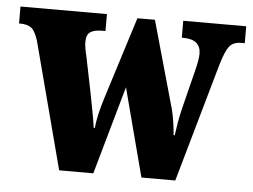

<svg xmlns="http://www.w3.org/2000/svg" viewBox="-49 -590 847 644"><g transform="rotate(5 375.0 -268.0)"><path d="M60 -426Q50 -458 37 -468.5Q24 -479 -2 -479H-5V-536H286V-479H275Q248 -479 235 -470Q222 -461 222 -437Q222 -428 224 -415.5Q226 -403 229 -392L252 -279Q259 -243 265.5 -209Q272 -175 275 -152H279Q281 -176 287.5 -203Q294 -230 301 -252L389 -531H448L531 -236Q536 -216 539.5 -192Q543 -168 544 -151H548Q551 -174 554.5 -194.5Q558 -215 564 -240L599 -380Q602 -392 604.5 -406.5Q607 -421 607 -430Q607 -479 548 -479H543V-536H755V-479H743Q717 -479 704 -463.5Q691 -448 677 -401L563 0H449L371 -297L287 0H172Z"/></g></svg>

Font: Noto Serif Thai Condensed Black
Style: Regular
Weight: 900
Width: 3
Designer: Monotype Design Team
Foundry: Monotype Imaging Inc.
Version: Version 2.002; ttfautohint (v1.8.4.7-5d5b)